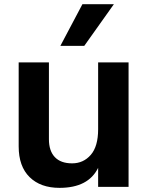

<svg xmlns="http://www.w3.org/2000/svg" viewBox="-20 -863 708 918"><path d="M69.3 -163.1V-564.5H213.9V-197.3Q213.9 -141.6 242.2 -111.8Q270.5 -82 324.7 -82Q378.9 -82 414.1 -122.6Q449.2 -163.1 449.2 -245.1V-564.5H594.7V30.3H449.2V-60.5Q402.3 35.2 264.6 35.2Q173.8 35.2 121.6 -16.1Q69.3 -67.4 69.3 -163.1ZM268.6 -643.6 374 -842.8H524.4L382.8 -643.6Z"/></svg>

Font: GenEi M Gothic v2 Bold
Style: Regular
Weight: 700
Version: Version 2.0